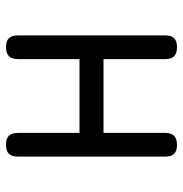

<svg xmlns="http://www.w3.org/2000/svg" viewBox="-5 -595 610 640"><g transform="rotate(90 300.0 -275.0)"><path d="M137 10Q117 10 107.5 0.5Q98 -9 98 -30V-520Q98 -541 107.5 -550.5Q117 -560 137 -560Q158 -560 167.5 -550.5Q177 -541 177 -520V-315H423V-520Q423 -541 433 -550.5Q443 -560 463 -560Q483 -560 492.5 -550.5Q502 -541 502 -520V-30Q502 -9 492.5 0.5Q483 10 463 10Q442 10 432.5 0.5Q423 -9 423 -30V-235H177V-30Q177 -9 167 0.5Q157 10 137 10Z"/></g></svg>

Font: Maple Mono Light
Style: Regular
Weight: 300
Monospace: yes
Designer: subframe7536
Version: Version 7.000